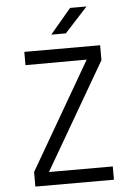

<svg xmlns="http://www.w3.org/2000/svg" viewBox="-62 -991 723 1037"><g transform="rotate(-5 300.0 -472.5)"><path d="M513 0H87V-79L423 -659L91 -658V-730H502V-649L167 -72H513ZM323 -810H244L358 -945H447Z"/></g></svg>

Font: JetBrains Mono Semi Light
Style: Regular
Weight: 350
Monospace: yes
Designer: Philipp Nurullin, Konstantin Bulenkov
Foundry: JetBrains
Version: 2.002